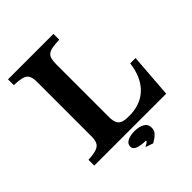

<svg xmlns="http://www.w3.org/2000/svg" viewBox="-243 -891 1142 1142"><g transform="rotate(-45 327.5 -320.0)"><path d="M410.2 -759.8V-710.9Q373 -710 350.1 -705.6Q327.1 -701.2 314.5 -690.9Q302.2 -680.7 298.1 -662.6Q293.9 -644.5 293.9 -616.2V-187Q292 -136.7 309.3 -116.5Q326.7 -96.2 371.1 -96.2H401.9Q490.7 -102.1 543.7 -158.2Q596.7 -214.4 608.9 -313H653.8L632.8 -34.2H27.8V-83Q74.2 -85.4 98.6 -94Q123 -102.5 131.8 -123Q140.6 -143.1 139.2 -180.2V-616.2Q141.1 -671.9 120.1 -690.4Q107.9 -700.7 85.4 -705.3Q63 -710 27.8 -710.9V-759.8ZM369.6 120.1 320.3 103Q350.1 90.3 351.6 78.1Q310.5 78.1 284.7 68.6Q258.8 59.1 258.8 37.1Q258.8 14.2 282 2Q305.2 -10.3 341.3 -10.3Q379.4 -10.3 404.3 3.7Q429.2 17.6 429.2 47.4Q429.2 71.8 412.8 88.4Q396.5 105 369.6 120.1Z"/></g></svg>

Font: BIZ UDPMincho
Style: Bold
Weight: 700
Designer: TypeBank Co., Ltd.
Foundry: Morisawa Inc.
Version: Version 1.06